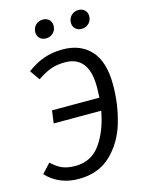

<svg xmlns="http://www.w3.org/2000/svg" viewBox="-132 -966 802 1057"><g transform="rotate(-15 269.5 -437.5)"><path d="M499 -440Q499 -330 469 -227.5Q439 -125 368 -56.5Q297 12 183 12Q72 12 0 -64L49 -117Q78 -89 108 -75.5Q138 -62 184 -62Q275 -62 327 -135Q379 -208 399 -319H128L138 -391H408Q410 -433 410 -451Q410 -628 275 -628Q229 -628 194 -615.5Q159 -603 116 -574L77 -630Q123 -665 172 -682.5Q221 -700 280 -700Q382 -700 440.5 -636Q499 -572 499 -440ZM160 -829Q160 -854 176.5 -870.5Q193 -887 218 -887Q240 -887 253.5 -873.5Q267 -860 267 -840Q267 -815 250.5 -798.5Q234 -782 209 -782Q187 -782 173.5 -795.5Q160 -809 160 -829ZM363 -829Q363 -854 379.5 -870.5Q396 -887 421 -887Q443 -887 456.5 -873.5Q470 -860 470 -840Q470 -815 453.5 -798.5Q437 -782 412 -782Q390 -782 376.5 -795.5Q363 -809 363 -829Z"/></g></svg>

Font: Fira Sans Book
Style: Italic
Weight: 350
Italic angle: -8°
Designer: bBox Type GmbH & Carrois Corporate GbR & Edenspiekermann AG
Foundry: bBox Type GmbH & Carrois Corporate GbR & Edenspiekermann AG
Version: Version 4.301